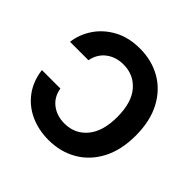

<svg xmlns="http://www.w3.org/2000/svg" viewBox="-184 -918 1108 1108"><g transform="rotate(45 370.0 -363.5)"><path d="M356 -737.3Q452.6 -737.3 529.1 -693.4Q605.5 -649.4 649.7 -565.9Q693.8 -482.4 693.8 -364.3Q693.8 -245.6 649.4 -161.9Q605 -78.1 528.3 -34.2Q451.7 9.8 356 9.8Q273.4 9.8 206.5 -20.8Q139.6 -51.3 96.7 -109.1Q53.7 -167 43 -249H193.8Q203.6 -189.5 247.1 -156Q290.5 -122.6 353 -122.6Q438 -122.6 490.2 -185.5Q542.5 -248.5 542.5 -364.3Q542.5 -482.4 490 -543.7Q437.5 -605 353.5 -605Q291.5 -605 247.8 -571.5Q204.1 -538.1 192.9 -479H42.5Q50.8 -546.4 90.3 -605.2Q129.9 -664.1 197 -700.7Q264.2 -737.3 356 -737.3Z"/></g></svg>

Font: Inter
Style: Bold
Weight: 700
Designer: Rasmus Andersson
Foundry: rsms
Version: Version 4.001;git-9221beed3